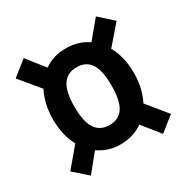

<svg xmlns="http://www.w3.org/2000/svg" viewBox="-126 -708 711 732"><g transform="rotate(-30 230.0 -342.0)"><path d="M388 -84 327 -160Q285 -130 228 -130Q175 -130 132 -160L70 -84L10 -137L80 -220Q52 -271 52 -341Q52 -409 79 -461L7 -548L72 -600L133 -523Q174 -552 228 -552Q285 -552 326 -523L390 -600L450 -546L379 -464Q408 -412 408 -341Q408 -274 381 -222L452 -135ZM310 -342Q310 -409 290 -439Q270 -469 229 -469Q188 -469 167.5 -438.5Q147 -408 147 -342Q147 -276 167.5 -245.5Q188 -215 229 -215Q270 -215 290 -245.5Q310 -276 310 -342Z"/></g></svg>

Font: Fira Sans Compressed Medium
Style: Regular
Weight: 500
Width: 1
Designer: bBox Type GmbH & Carrois Corporate GbR & Edenspiekermann AG
Foundry: bBox Type GmbH & Carrois Corporate GbR & Edenspiekermann AG
Version: Version 4.301